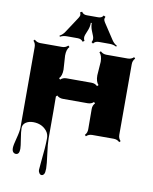

<svg xmlns="http://www.w3.org/2000/svg" viewBox="-132 -1051 1222 1533"><g transform="rotate(10 478.5 -284.5)"><path d="M540 -933.6Q569.8 -933.6 581.5 -955.1L596.7 -947.3Q589.8 -933.1 591.3 -923.8Q592.8 -914.6 601.6 -900.9L685.1 -773.9Q701.7 -748.5 726.6 -735.4L721.7 -727.5Q697.8 -740.7 667 -740.7H579.6Q549.8 -740.7 535.6 -719.7L522.5 -729Q536.1 -750.5 525.9 -777.8L507.8 -823.2Q497.6 -850.6 497.6 -879.9H490.2Q490.2 -850.6 480 -823.2L461.9 -777.8Q451.7 -750.5 465.3 -729L451.7 -719.7Q437.5 -740.7 408.2 -740.7H320.8Q290 -740.7 266.1 -727.5L261.2 -735.4Q286.1 -748.5 302.7 -773.9L386.2 -900.9Q395 -914.6 396.5 -923.8Q397.9 -933.1 391.1 -947.3L406.2 -955.1Q418 -933.6 447.8 -933.6ZM613.8 -475.6 621.6 -586.9Q621.6 -636.7 598.6 -659.7L608.4 -669.9Q628.4 -650.4 657.2 -650.4H829.6Q858.9 -650.4 878.4 -669.9L888.2 -659.7Q869.1 -640.6 869.1 -610.8V-39.6Q869.1 -10.3 888.2 9.3L878.4 19Q859.4 0 829.6 0H657.2Q627.4 0 608.4 19L598.6 9.3Q617.2 -9.3 617.2 -39.6L616.2 -203.6Q616.2 -232.9 634.8 -252L625 -261.7Q606.4 -243.2 576.2 -243.2H376Q346.2 -243.2 327.1 -261.7L317.4 -252Q318.4 -240.7 318.4 -133.8V86.4Q318.4 130.9 329.6 212.4Q340.8 293.9 340.8 327.6Q340.8 361.3 332.8 373.5Q324.7 385.7 313.5 385.7Q302.2 385.7 294.2 373.8Q286.1 361.8 286.1 349.4Q286.1 336.9 291 292Q305.7 156.2 305.7 87.9Q305.7 54.2 285.2 29.3Q245.1 -19 175.3 -19Q139.6 -19 115.5 -2.4Q91.3 14.2 91.3 43.7Q91.3 73.2 100.8 130.4Q110.4 187.5 110.4 209.5Q110.4 254.9 82 254.9Q68.8 254.9 59.6 244.9Q50.3 234.9 50.3 212.2Q50.3 189.5 66.2 130.9Q82 72.3 82 39.6V-610.8Q82 -641.6 63.5 -659.7L72.8 -669.9Q92.8 -650.4 121.6 -650.4H296.9Q325.7 -650.4 345.2 -669.9L355.5 -659.7Q333 -637.2 333 -586.4L340.3 -474.1Q340.3 -423.8 317.4 -400.9L327.1 -390.6Q346.2 -409.7 376 -409.7H578.1Q607.9 -409.7 626.5 -390.6L636.7 -400.9Q613.8 -424.3 613.8 -475.6Z"/></g></svg>

Font: Nosifer Caps
Style: Regular
Weight: 800
Version: Version 001.002